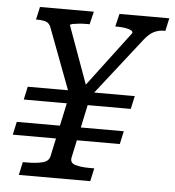

<svg xmlns="http://www.w3.org/2000/svg" viewBox="-51 -758 733 806"><g transform="rotate(5 315.0 -355.0)"><path d="M30 -221H481L469 -166H18ZM63 -372H514L502 -317H51ZM244 -371H332L272 -91Q268 -69 291 -62Q314 -55 351 -55H371L359 0H58L70 -55H90Q128 -55 154 -62Q180 -69 184 -91ZM307 -326H250L137 -626Q130 -646 115.5 -651Q101 -656 79 -656H73L85 -710H312L299 -656H285Q269 -656 254 -654.5Q239 -653 228.5 -651Q218 -649 217 -645L317 -369L281 -370L481 -635Q482 -642 473 -646.5Q464 -651 449 -653.5Q434 -656 418 -656H407L420 -710H630L618 -656H611Q591 -656 571.5 -647Q552 -638 531 -612Z"/></g></svg>

Font: Roboto Serif
Style: Italic
Weight: 400
Italic angle: -10°
Designer: Greg Gazdowicz
Foundry: Commercial Type
Version: Version 1.008